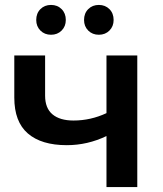

<svg xmlns="http://www.w3.org/2000/svg" viewBox="-20 -759 661 779"><path d="M537 -534V0H412V-207Q335 -170 251 -170Q148 -170 93 -217.5Q38 -265 38 -363V-534H163V-371Q163 -320 193 -295Q223 -270 278 -270Q348 -270 412 -300V-534ZM127 -678Q127 -705 144 -722Q161 -739 187 -739Q213 -739 230 -722Q247 -705 247 -678Q247 -652 230 -635Q213 -618 187 -618Q161 -618 144 -635Q127 -652 127 -678ZM321 -678Q321 -705 338 -722Q355 -739 381 -739Q407 -739 424 -722Q441 -705 441 -678Q441 -652 424 -635Q407 -618 381 -618Q355 -618 338 -635Q321 -652 321 -678Z"/></svg>

Font: Montserrat Alternates SemiBold
Style: Regular
Weight: 600
Designer: Julieta Ulanovsky
Foundry: Julieta Ulanovsky
Version: Version 7.200